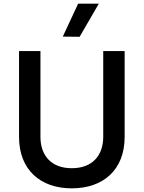

<svg xmlns="http://www.w3.org/2000/svg" viewBox="-20 -1019 785 1049"><path d="M520 -999H407L323 -819L415 -818ZM372 10C543 10 661 -90 661 -271V-740H544V-271C544 -174 489 -100 372 -100C256 -100 201 -174 201 -271V-740H84V-271C84 -90 202 10 372 10Z"/></svg>

Font: Be Vietnam Pro Medium
Style: Regular
Weight: 500
Designer: Lam Bao, Tony Le, Vietanh Nguyen
Foundry: Yellow Type Foundry
Version: Version 1.002